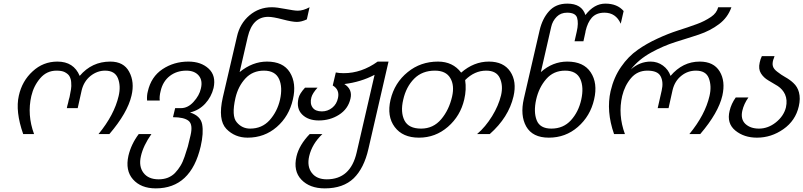

<svg xmlns="http://www.w3.org/2000/svg" viewBox="-20 -760 4435 1060"><path d="M706 -232Q684 -137 584 -20H524Q611 -126 635 -230Q648 -285 631 -328Q614 -370 560 -370Q517 -370 480 -341Q443 -311 431 -262L409 -163H349Q349 -166 351.5 -175.5Q354 -185 356 -192Q359 -208 364 -224Q367 -236 372 -267Q375 -283 373 -306Q372 -324 363 -340Q356 -352 337 -362Q321 -370 292 -370Q238 -370 202 -328Q166 -286 153 -230Q129 -126 168 -20H108Q64 -145 84 -232Q102 -313 160 -366Q218 -420 297 -420Q387 -420 420 -341Q487 -420 589 -420Q663 -420 693 -364Q724 -307 706 -232Z M1088 48Q1034 280 840 280Q758 280 714 230Q671 181 689 100Q704 36 746 -20H816Q771 44 758 102Q745 158 772 194Q799 230 856 230Q884 230 907 221Q931 211 947 194Q964 176 976 156Q989 135 999 105Q1015 57 1017 49Q1020 37 1032 -13Q1046 -73 1021 -93Q996 -113 935 -113L947 -163H979Q1017 -163 1048 -197Q1081 -233 1089 -271Q1100 -316 1077 -343Q1054 -370 1009 -370Q956 -370 918 -341Q879 -311 867 -258Q859 -227 862 -205H792Q790 -233 796 -255Q814 -336 877 -378Q940 -420 1020 -420Q1090 -420 1132 -381Q1174 -342 1159 -274Q1147 -225 1113 -188Q1079 -151 1029 -139Q1087 -121 1096 -74Q1105 -26 1088 48Z M1526 -210Q1541 -278 1521 -323Q1500 -370 1437 -370Q1375 -370 1335 -327Q1295 -284 1280 -220Q1257 -119 1287 -85Q1316 -50 1361 -50Q1426 -50 1468 -96Q1511 -144 1526 -210ZM1597 -211Q1576 -118 1508 -59Q1440 0 1347 0Q1277 0 1230 -48Q1182 -98 1210 -222L1288 -557Q1304 -630 1357 -675Q1410 -720 1481 -720Q1507 -720 1553 -711Q1605 -701 1624 -701Q1654 -701 1689 -720L1674 -653Q1644 -639 1619 -639Q1593 -639 1540 -653Q1487 -667 1461 -667Q1374 -667 1348 -557L1303 -362Q1374 -420 1454 -420Q1543 -420 1580 -361Q1618 -300 1597 -211Z M2014 62Q1990 168 1933 224Q1875 280 1773 280Q1690 280 1644 232Q1598 184 1617 103Q1632 40 1690 -20H1760Q1703 34 1687 102Q1674 158 1701 194Q1728 230 1784 230Q1915 230 1949 82L2048 -347Q1972 -307 1881 -296Q1927 -267 1915 -216Q1902 -158 1851 -126Q1802 -95 1740 -95Q1681 -95 1648 -128Q1615 -161 1628 -218Q1633 -242 1664 -276H1733Q1705 -245 1699 -222Q1690 -188 1706 -166Q1721 -145 1757 -145Q1789 -145 1814 -165Q1839 -185 1846 -219Q1856 -265 1817 -288L1834 -360Q1851 -356 1878 -356Q1976 -356 2065 -420H2125Z M2476 -227Q2490 -289 2466 -329Q2442 -370 2381 -370Q2311 -370 2267 -326Q2222 -281 2206 -209Q2190 -141 2213 -95Q2236 -50 2305 -50Q2372 -50 2416 -102Q2459 -153 2476 -227ZM2815 -228Q2788 -112 2684 -20H2614Q2660 -59 2697 -119Q2732 -176 2746 -233Q2759 -288 2739 -330Q2720 -370 2664 -370Q2600 -370 2548 -318Q2556 -266 2543 -211Q2522 -120 2453 -60Q2384 0 2293 0Q2203 0 2159 -59Q2115 -118 2136 -209Q2158 -303 2231 -362Q2302 -420 2398 -420Q2480 -420 2526 -359Q2596 -420 2679 -420Q2760 -420 2797 -365Q2834 -310 2815 -228Z M3189 -210Q3204 -278 3184 -323Q3163 -370 3100 -370Q3036 -370 2996 -324Q2955 -277 2940 -210Q2925 -142 2943 -96Q2961 -50 3024 -50Q3090 -50 3132 -96Q3174 -142 3189 -210ZM3407 -629Q3380 -690 3317 -690Q3272 -690 3247 -662Q3224 -636 3213 -589Q3212 -586 3212 -582L3201 -532H3152L3164 -585Q3175 -632 3166 -662Q3157 -690 3111 -690Q3076 -690 3054 -668Q3030 -644 3023 -611L2966 -362Q3031 -420 3112 -420Q3202 -420 3241 -361Q3281 -301 3260 -211Q3239 -119 3170 -59Q3102 0 3010 0Q2920 0 2885 -62Q2851 -123 2872 -215L2959 -592Q2974 -657 3011 -698Q3048 -740 3112 -740Q3192 -740 3212 -677Q3260 -740 3322 -740Q3388 -740 3423 -699Z M3968 -232Q3946 -137 3846 -20H3786Q3873 -126 3897 -230Q3910 -285 3893 -329Q3877 -370 3822 -370Q3777 -370 3742 -342Q3705 -313 3693 -262L3671 -163H3611L3633 -260Q3644 -307 3627 -339Q3611 -370 3554 -370Q3499 -370 3464 -329Q3429 -288 3415 -230Q3391 -126 3430 -20H3370Q3326 -146 3351 -257Q3369 -334 3409 -391Q3448 -448 3501 -485Q3549 -519 3610 -547Q3668 -574 3724 -592Q3775 -608 3827 -627Q3869 -642 3906 -667Q3937 -688 3945 -720H4018Q3998 -663 3950 -627Q3901 -590 3838 -569Q3819 -563 3798 -556Q3777 -549 3750.5 -541Q3724 -533 3709 -528Q3640 -506 3575 -470Q3506 -432 3463 -377Q3512 -420 3572 -420Q3610 -420 3640 -398Q3670 -376 3682 -341Q3749 -420 3843 -420Q3920 -420 3953 -366Q3986 -312 3968 -232Z M4390 -173Q4372 -94 4305 -47Q4238 0 4159 0Q4088 0 4040 -39Q3991 -79 4008 -148Q4017 -187 4042 -222H4112Q4087 -187 4078 -148Q4068 -102 4095 -76Q4123 -50 4170 -50Q4220 -50 4263 -84Q4307 -119 4319 -167Q4328 -208 4314 -239Q4301 -267 4274 -285Q4267 -290 4222 -316Q4196 -331 4181 -355Q4166 -379 4174 -414Q4178 -434 4186 -450H4256Q4255 -446 4252.5 -439Q4250 -432 4249 -430Q4243 -409 4247 -395Q4251 -379 4271 -364Q4294 -346 4314 -335Q4341 -320 4360 -302Q4383 -281 4391 -250Q4400 -216 4390 -173Z"/></svg>

Font: Miedinger
Style: Italic
Weight: 400
Italic angle: -13°
Version: Version 001.000